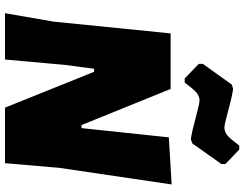

<svg xmlns="http://www.w3.org/2000/svg" viewBox="-122 -832 955 750"><g transform="rotate(90 355.0 -457.5)"><path d="M565 -915 621 -861V-845L541 -732L525 -726Q499 -729 442 -744.5Q385 -760 372 -760Q368 -760 364 -759Q360 -758 355.5 -756Q351 -754 347.5 -752Q344 -750 339.5 -745.5Q335 -741 332.5 -738.5Q330 -736 325 -730Q320 -724 318 -721Q316 -718 310.5 -711.5Q305 -705 303 -702H287L230 -757V-773L311 -886L327 -891Q354 -888 410.5 -872.5Q467 -857 480 -857Q484 -857 488 -858Q492 -859 496.5 -861Q501 -863 504.5 -865Q508 -867 512.5 -871.5Q517 -876 519.5 -878.5Q522 -881 527 -887Q532 -893 534 -896Q536 -899 541.5 -905.5Q547 -912 549 -915ZM701 -651 636 -211 618 0H401L261 -348H249L234 -234L213 0H32L65 -190L111 -647H328L469 -299H481L517 -640Z"/></g></svg>

Font: Alegreya Sans Black
Style: Italic
Weight: 900
Italic angle: -7°
Designer: Juan Pablo del Peral
Foundry: Huerta Tipografica
Version: Version 2.007